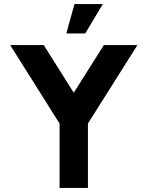

<svg xmlns="http://www.w3.org/2000/svg" viewBox="-20 -921 724 941"><path d="M489 -700H653.5L411 -315.5V0H272V-315.5L30 -700H194.5L341.5 -466.5ZM305 -757 345 -901H484L397.5 -757Z"/></svg>

Font: Urbanist ExtraBold
Style: Regular
Weight: 800
Designer: Corey Hu
Foundry: Corey Hu
Version: Version 1.330; ttfautohint (v1.8.4.7-5d5b)